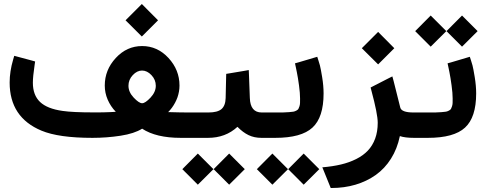

<svg xmlns="http://www.w3.org/2000/svg" viewBox="-20 -690 2432 961"><path d="M689.9 -669.9 771 -588.4 689.9 -507.3 608.4 -588.4ZM932.1 0H884.8Q761.2 0 691.4 -45.9Q652.8 -21.5 583.7 -10.7Q514.6 0 442.9 0Q273.4 0 187.5 -36.1Q28.3 -102.5 28.3 -276.9Q28.3 -332.5 45.9 -392.1L51.3 -410.6L69.3 -405.8L138.7 -387.2L155.8 -382.3L153.3 -365.2Q144.5 -306.6 144.5 -275.9Q144.5 -213.9 180.4 -179.7Q216.3 -145.5 293.5 -134.8Q343.8 -127.4 449.7 -127.4Q462.9 -127.4 475.1 -127.4Q487.3 -127.4 502.9 -127.9Q518.6 -128.4 533.2 -128.9Q547.9 -129.4 559.6 -130.4Q533.7 -157.2 519 -191.2Q504.4 -225.1 504.4 -261.7Q504.4 -340.3 559.6 -399.9Q614.7 -459.5 691.4 -459.5Q768.1 -459.5 823.2 -399.9Q878.4 -340.3 878.4 -261.7Q878.4 -246.6 875.7 -231.4Q873 -216.3 868.2 -202.6Q863.3 -189 856.2 -175.8Q849.1 -162.6 840.6 -150.9Q832 -139.2 821.8 -128.9Q829.1 -128.4 882.8 -127.4L932.1 -127Q940.9 -127 940.9 -72.3V-55.7Q940.9 0 932.1 0ZM759.8 -260.7Q759.8 -291 738 -314Q716.3 -336.9 690.9 -336.9Q666 -336.9 644.5 -314Q623 -291 623 -260.7Q623 -229 649.4 -201.2Q675.8 -173.3 691.4 -173.3Q707 -173.3 733.4 -201.4Q759.8 -229.5 759.8 -260.7Z M1127 78.6 1205.1 156.7 1127 234.4 1049.3 156.7ZM970.2 78.6 1048.3 156.7 970.2 234.4 892.6 156.7ZM1305.2 0H1288.6Q1252.4 0 1224.1 -13.7Q1195.8 -27.3 1168.5 -55.2Q1108.9 0 1021 0H926.8Q918.9 0 913.8 -4.9Q908.7 -9.8 906.5 -19.3Q904.3 -28.8 903.8 -36.4Q903.3 -43.9 903.3 -55.7V-72.3Q903.3 -87.9 904.3 -98.1Q905.3 -108.4 910.9 -117.7Q916.5 -127 926.8 -127H1022.9Q1068.8 -127 1088.6 -144Q1108.4 -161.1 1109.4 -199.2L1111.8 -304.2L1112.3 -320.3L1127.9 -322.8L1203.1 -335.4L1225.1 -339.4L1226.1 -316.9L1230.5 -199.2Q1232.9 -127 1290 -127H1305.2Q1314 -127 1314 -72.3V-55.7Q1314 0 1305.2 0Z M1299.8 -127H1359.9Q1384.8 -127 1397.9 -127.2Q1411.1 -127.4 1426.5 -128.7Q1441.9 -129.9 1448.7 -131.1Q1455.6 -132.3 1463.4 -136.5Q1471.2 -140.6 1473.6 -145Q1476.1 -149.4 1478.8 -157.7Q1481.4 -166 1481.7 -174.6Q1481.9 -183.1 1481.9 -197.3Q1481.9 -223.1 1476.6 -262.7Q1471.2 -302.2 1465.8 -328.6L1460.4 -355L1456.5 -373L1474.1 -377.9L1549.8 -400.4L1567.9 -405.8L1573.7 -387.7Q1577.1 -377.9 1581.3 -362.5Q1585.4 -347.2 1592.5 -303.7Q1599.6 -260.3 1599.6 -222.2Q1599.6 -102.5 1543.9 -51.3Q1488.3 0 1357.9 0H1299.8Q1292 0 1286.9 -4.9Q1281.7 -9.8 1279.5 -19.3Q1277.3 -28.8 1276.9 -36.4Q1276.4 -43.9 1276.4 -55.7V-72.3Q1276.4 -87.9 1277.3 -98.1Q1278.3 -108.4 1283.9 -117.7Q1289.6 -127 1299.8 -127ZM1500 78.6 1578.1 156.7 1500 234.4 1422.4 156.7ZM1343.3 78.6 1421.4 156.7 1343.3 234.4 1265.6 156.7Z M1872.6 -530.3 1953.6 -448.7 1872.6 -367.7 1791 -448.7ZM1835 -252 1849.1 -259.3 1922.4 -296.9 1943.8 -307.6 1950.2 -284.2Q1961.9 -240.2 1983.4 -151.9Q1989.3 -127 2049.8 -127H2069.3Q2078.1 -127 2078.1 -72.3V-55.7Q2078.1 0 2069.3 0H2052.2Q2007.3 0 1981.4 -8.8Q1968.3 54.7 1937 104.2Q1905.8 153.8 1860.6 185.8Q1815.4 217.8 1759.3 234.4Q1703.1 251 1638.7 251H1635.3L1630.4 238.8L1603.5 172.4L1593.3 147.5Q1645 143.1 1686.5 133.3Q1728 123.5 1762.9 106Q1797.9 88.4 1821.3 63.7Q1844.7 39.1 1857.7 3.9Q1870.6 -31.2 1870.6 -75.7Q1870.6 -119.1 1838.9 -236.8Z M2063.5 -127H2123.5Q2148.4 -127 2161.6 -127.2Q2174.8 -127.4 2190.2 -128.7Q2205.6 -129.9 2212.4 -131.1Q2219.2 -132.3 2227.1 -136.5Q2234.9 -140.6 2237.3 -145Q2239.7 -149.4 2242.4 -157.7Q2245.1 -166 2245.4 -174.6Q2245.6 -183.1 2245.6 -197.3Q2245.6 -223.1 2240.2 -262.7Q2234.9 -302.2 2229.5 -328.6L2224.1 -355L2220.2 -373L2237.8 -377.9L2313.5 -400.4L2331.5 -405.8L2337.4 -387.7Q2340.8 -377.9 2345 -362.5Q2349.1 -347.2 2356.2 -303.7Q2363.3 -260.3 2363.3 -222.2Q2363.3 -102.5 2307.6 -51.3Q2252 0 2121.6 0H2063.5Q2055.7 0 2050.5 -4.9Q2045.4 -9.8 2043.2 -19.3Q2041 -28.8 2040.5 -36.4Q2040 -43.9 2040 -55.7V-72.3Q2040 -87.9 2041 -98.1Q2042 -108.4 2047.6 -117.7Q2053.2 -127 2063.5 -127ZM2292.5 -612.3 2370.6 -534.2 2292.5 -456.5 2214.8 -534.2ZM2135.7 -612.3 2213.9 -534.2 2135.7 -456.5 2058.1 -534.2Z"/></svg>

Font: Samim WOL
Style: Bold-WOL
Weight: 700
Foundry: DejaVu fonts team - Redesigned by Saber Rastikerdar
Version: Version 4.0.5